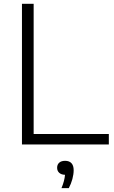

<svg xmlns="http://www.w3.org/2000/svg" viewBox="-20 -760 600 1010"><path d="M95.5 0V-740H157V-55H552.5V0ZM367.5 135.5Q367.5 156.5 360.8 181.8Q354 207 342 229.5H303.5Q319.5 191 322 159.5Q302.5 159 291.5 149Q280.5 139 280.5 122.5Q280.5 105.5 291.5 95.8Q302.5 86 322.5 86Q344.5 86 356 98.5Q367.5 111 367.5 135.5Z"/></svg>

Font: Encode Sans Semi Expanded Light
Style: Regular
Weight: 300
Width: 6
Designer: Multiple Designers
Foundry: Impallari Type
Version: Version 2.000